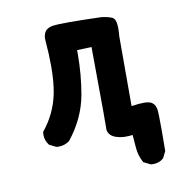

<svg xmlns="http://www.w3.org/2000/svg" viewBox="-64 -460 627 636"><g transform="rotate(-10 250.0 -141.5)"><path d="M268.6 -28.8Q268.6 -29.3 268.8 -32Q269 -34.7 269 -85Q269 -135.3 267.6 -303.7L218.8 -301.8Q218.8 -295.9 218.8 -289.6Q218.8 -219.2 207 -152.8Q192.9 -75.7 140.1 -9.8Q124 2.4 103.5 2.4Q100.1 2.4 95.7 2L73.2 -9.3L71.8 -10.7Q60.1 -25.4 60.1 -45.9Q60.1 -48.8 61 -54.7L62.5 -56.6Q104 -107.9 117.2 -172.4Q125 -210.4 125 -264.2Q125 -303.2 121.1 -350.1Q120.6 -353.5 120.6 -358.6Q120.6 -363.8 122.6 -370.1Q124.5 -378.9 130.9 -385.3Q138.7 -392.6 152.6 -395Q166.5 -397.5 209.2 -397.5Q252 -397.5 315.4 -395.5H316.4Q335 -393.6 350.6 -387.7Q354 -386.2 357.4 -383.3Q365.7 -374.5 365.7 -349.1Q365.7 -337.9 364.3 -322.8V-87.9Q389.6 -91.8 406.2 -91.8Q411.6 -91.8 415.5 -91.3Q435.1 -89.8 442.9 -74.7Q444.8 -70.8 446.3 -65.4Q448.7 -52.7 448.7 7.3Q448.7 36.6 448.2 78.1L437 100.6L435.5 101.6Q421.9 113.8 401.4 113.8Q398.4 113.8 393.6 113.3L370.1 101.6L369.1 99.6Q356.4 76.7 354.5 49.3L351.1 6.8Q339.8 8.3 332.5 8.3Q325.2 8.3 321.3 8.3Q307.1 7.3 295.7 3.4Q284.2 -0.5 277.3 -7.3Q268.6 -16.1 268.6 -28.8Z"/></g></svg>

Font: Bakudai
Style: Bold
Weight: 700
Version: Version 1.48